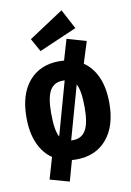

<svg xmlns="http://www.w3.org/2000/svg" viewBox="-103 -892 740 1088"><g transform="rotate(-10 267.0 -348.0)"><path d="M506 -265Q506 -133 442 -58Q378 17 267 17Q250 17 241 16L208 134L97 103L133 -21Q83 -55 56 -117Q29 -179 29 -266Q29 -399 92.5 -473.5Q156 -548 267 -548Q286 -548 295 -547L330 -666L441 -634L402 -510Q452 -476 479 -414.5Q506 -353 506 -265ZM171 -266Q171 -166 193 -128L279 -436H267Q218 -436 194.5 -396.5Q171 -357 171 -266ZM364 -265Q364 -363 342 -401L256 -94H267Q316 -94 340 -134Q364 -174 364 -265ZM390 -717 173 -623 131 -699 330 -830Z"/></g></svg>

Font: Fira Sans Condensed
Style: Bold
Weight: 700
Width: 3
Designer: bBox Type GmbH & Carrois Corporate GbR & Edenspiekermann AG
Foundry: bBox Type GmbH & Carrois Corporate GbR & Edenspiekermann AG
Version: Version 4.301